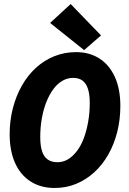

<svg xmlns="http://www.w3.org/2000/svg" viewBox="-20 -922 640 954"><path d="M251 12Q183 12 132.5 -20Q82 -52 55 -112Q28 -172 28 -255Q28 -323 44 -384.5Q60 -446 89 -497Q118 -548 158.5 -585Q199 -622 249.5 -642.5Q300 -663 358 -663Q425 -663 474.5 -631Q524 -599 551 -539Q578 -479 578 -396Q578 -328 562.5 -266.5Q547 -205 518 -154Q489 -103 448.5 -66Q408 -29 358.5 -8.5Q309 12 251 12ZM265 -116Q294 -116 318 -130.5Q342 -145 362.5 -172Q383 -199 396.5 -235.5Q410 -272 418 -316.5Q426 -361 426 -410Q426 -453 417 -480.5Q408 -508 390 -521.5Q372 -535 343 -535Q315 -535 290 -520.5Q265 -506 245 -479Q225 -452 210.5 -415.5Q196 -379 188 -334.5Q180 -290 180 -241Q180 -198 189 -170.5Q198 -143 217 -129.5Q236 -116 265 -116ZM398 -673 229 -808 331 -902 482 -746Z"/></svg>

Font: Source Code Pro ExtraLight ExtraBold
Style: Italic
Weight: 800
Italic angle: -11°
Monospace: yes
Version: Version 1.016;hotconv 1.0.116;makeotfexe 2.5.65601